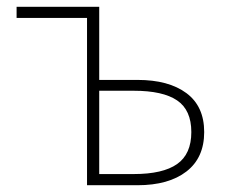

<svg xmlns="http://www.w3.org/2000/svg" viewBox="-20 -547 672 567"><path d="M237 0V-494H29V-527H273V-311H386Q478 -311 530.5 -272Q583 -233 583 -157Q583 -81 530.5 -40.5Q478 0 386 0ZM273 -33H375Q461 -33 503 -62.5Q545 -92 545 -157Q545 -222 503 -250.5Q461 -279 375 -279H273Z"/></svg>

Font: Source Han Sans SC ExtraLight
Style: Regular
Weight: 250
Designer: Ryoko NISHIZUKA 西塚涼子 (kana, bopomofo & ideographs); Paul D. Hunt (Latin, Greek & Cyrillic); Sandoll Communications 산돌커뮤니
Foundry: Adobe
Version: Version 2.004;hotconv 1.0.118;makeotfexe 2.5.65603